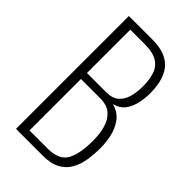

<svg xmlns="http://www.w3.org/2000/svg" viewBox="-243 -892 974 974"><g transform="rotate(45 244.0 -405.0)"><path d="M75 0V-810H242Q298 -810 334.5 -794.5Q371 -779 391.5 -751Q412 -723 420.5 -686.5Q429 -650 429 -608Q429 -576 421.5 -539.5Q414 -503 394 -475Q374 -447 334 -437Q381 -423 405.5 -389Q430 -355 438.5 -313.5Q447 -272 447 -236Q447 -190 440.5 -148Q434 -106 415 -72.5Q396 -39 360.5 -19.5Q325 0 266 0ZM129 -43H259Q339 -43 366.5 -90Q394 -137 394 -235Q394 -284 382.5 -324Q371 -364 343.5 -388Q316 -412 267 -412H129ZM129 -455H266Q311 -455 335 -476Q359 -497 368.5 -531.5Q378 -566 378 -608Q378 -653 367 -689Q356 -725 324.5 -745.5Q293 -766 229 -766H129Z"/></g></svg>

Font: Oswald ExtraLight
Style: Regular
Weight: 250
Designer: Vernon Adams
Foundry: Vernon Adams
Version: Version 4.103;gftools[0.9.33.dev8+g029e19f]